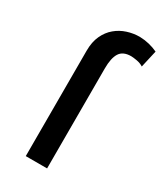

<svg xmlns="http://www.w3.org/2000/svg" viewBox="-189 -823 765 897"><g transform="rotate(30 194.0 -374.5)"><path d="M222 0H107V-569Q107 -616 122.8 -650Q138.5 -684 164.8 -706Q191 -728 223.8 -738.5Q256.5 -749 290.5 -749Q342 -747.5 388 -726L367 -633.5Q351.5 -643.5 331.2 -647Q311 -650.5 300.5 -650.5Q257 -650.5 239.5 -623Q222 -595.5 222 -539.5Z"/></g></svg>

Font: Argentum Novus Medium
Style: Regular
Weight: 500
Designer: Julieta Ulanovsky (font) & Cristiano Sobral (main changes)
Foundry: Julieta Ulanovsky (font) & Cristiano Sobral (main changes)
Version: Version 3.00;November 27, 2020;FontCreator 13.0.0.2655 64-bi